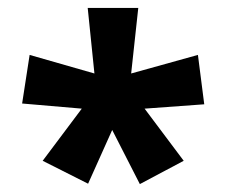

<svg xmlns="http://www.w3.org/2000/svg" viewBox="-20 -819 572 486"><path d="M330 -799H202L219 -633L55 -680L36 -557L187 -544L88 -412L203 -354L264 -490L334 -353L445 -412L346 -544L497 -555L481 -680L312 -633Z"/></svg>

Font: Noto Sans Sinhala UI ExtraCondensed ExtraBold
Style: Regular
Weight: 800
Width: 2
Designer: Jelle Bosma - Monotype Design Team
Foundry: Monotype Imaging Inc.
Version: Version 2.006